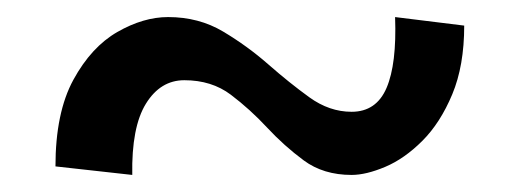

<svg xmlns="http://www.w3.org/2000/svg" viewBox="-20 -481 609 225"><path d="M135 -276 45 -286Q45 -349 66 -387.5Q87 -426 117.5 -443.5Q148 -461 177 -461Q213 -461 241.5 -444Q270 -427 294.5 -405.5Q319 -384 342.5 -367Q366 -350 392 -350Q421 -350 433 -378Q445 -406 443 -461L524 -451Q524 -404 510 -370.5Q496 -337 475 -316Q454 -295 431.5 -285.5Q409 -276 392 -276Q359 -276 336 -293Q313 -310 293 -331.5Q273 -353 250.5 -370Q228 -387 196 -387Q168 -387 151 -359.5Q134 -332 135 -276Z"/></svg>

Font: Marhey Light
Style: Regular
Weight: 300
Designer: Nur Syamsi & Bustanul Arifin
Foundry: Namelatype
Version: Version 1.000